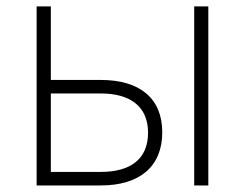

<svg xmlns="http://www.w3.org/2000/svg" viewBox="-20 -565 746 585"><path d="M134.9 -321.4V-545.5H91.6V0H287.3C404.8 0 474.4 -57.2 474.4 -161.9C474.4 -266.3 404.8 -321.4 287.3 -321.4ZM134.9 -280.2H287.3C375.4 -280.2 431.1 -241.8 431.1 -160.5C431.1 -78.8 375.4 -41.2 287.3 -41.2H134.9ZM571.7 0H614.7V-545.5H571.7Z"/></svg>

Font: Karasuma Gothic
Style: Thin
Weight: 200
Designer: Rasmus Andersson / Ryoko Ishizuka
Foundry: rsms
Version: Version 1.00